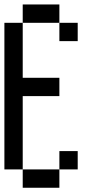

<svg xmlns="http://www.w3.org/2000/svg" viewBox="-20 -937 457 873"><path d="M0 -166.7V-833.3H83.3V-583.3H250V-500H83.3V-166.7ZM83.3 -916.7H250V-833.3H83.3ZM83.3 -166.7H250V-83.3H83.3ZM250 -166.7V-250H333.3V-166.7ZM250 -833.3H333.3V-750H250Z"/></svg>

Font: Galmuri11 Condensed
Style: Regular
Weight: 400
Width: 3
Designer: Lee Minseo (quiple)
Version: Version 2.399;hotconv 1.1.1;makeotfexe 2.6.0 DEVELOPMENT